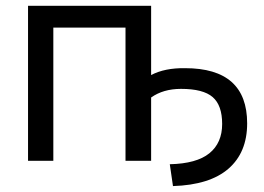

<svg xmlns="http://www.w3.org/2000/svg" viewBox="-20 -544 895 652"><path d="M493.2 -524.4V-289.1Q539.1 -313.5 608.4 -312.5Q819.3 -312.5 819.3 -125Q819.3 -26.4 755.9 28.8Q692.4 84 567.4 87.9L556.6 13.7Q647.5 11.7 690.9 -23.4Q734.4 -58.6 734.4 -123Q734.4 -186.5 702.1 -214.4Q669.9 -242.2 594.7 -242.2Q534.2 -242.2 493.2 -212.9V2H406.2V-450.2H161.1V2H75.2V-524.4Z"/></svg>

Font: Nasu
Style: Regular
Weight: 400
Designer: Ryoko NISHIZUKA (kana &amp; ideographs); Paul D. Hunt (Latin, Greek &amp; Cyrillic); Wenlong ZHANG (bopomofo); Sandoll C
Version: Version 2014.1215